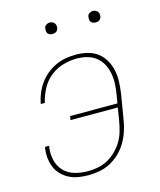

<svg xmlns="http://www.w3.org/2000/svg" viewBox="-107 -774 714 859"><g transform="rotate(-15 250.0 -344.5)"><path d="M197 8Q174 8 151.5 4.5Q129 1 109 -9Q89 -19 73.5 -34.5Q58 -50 49.5 -70.5Q41 -91 38.5 -114Q36 -137 40 -161L41 -165H60L59 -161Q54 -130 61 -99.5Q68 -69 88 -48Q108 -27 137.5 -18.5Q167 -10 199 -10Q222 -10 245.5 -14.5Q269 -19 291 -31Q313 -43 331 -61Q349 -79 361.5 -100Q374 -121 380.5 -144Q387 -167 391 -190L401 -251H182L185 -269H404L411 -310Q415 -334 416 -358.5Q417 -383 412.5 -406Q408 -429 397 -449.5Q386 -470 368 -484Q350 -498 327 -504Q304 -510 279 -510Q248 -510 215.5 -500.5Q183 -491 156.5 -469.5Q130 -448 114 -417.5Q98 -387 91 -355H72Q76 -378 85.5 -401.5Q95 -425 109.5 -445.5Q124 -466 144 -482.5Q164 -499 187 -509.5Q210 -520 233.5 -524Q257 -528 281 -528Q308 -528 334 -521.5Q360 -515 380 -500Q400 -485 413 -462.5Q426 -440 431.5 -414.5Q437 -389 436 -361.5Q435 -334 431 -307L411 -187Q407 -162 398.5 -137Q390 -112 376 -88.5Q362 -65 342 -46Q322 -27 298.5 -14.5Q275 -2 249 3Q223 8 197 8ZM404 -644Q398 -644 392.5 -646Q387 -648 383 -652.5Q379 -657 378.5 -663.5Q378 -670 379 -676Q379 -681 381.5 -685Q384 -689 388 -691.5Q392 -694 396 -695.5Q400 -697 405 -697Q411 -697 416.5 -694.5Q422 -692 426 -687.5Q430 -683 431 -676.5Q432 -670 431 -664Q430 -659 427.5 -655Q425 -651 421.5 -648.5Q418 -646 413.5 -645Q409 -644 404 -644ZM204 -644Q198 -644 192.5 -646Q187 -648 183 -652.5Q179 -657 178.5 -663.5Q178 -670 179 -676Q179 -681 181.5 -685Q184 -689 188 -691.5Q192 -694 196 -695.5Q200 -697 205 -697Q211 -697 216.5 -694.5Q222 -692 226 -687.5Q230 -683 231 -676.5Q232 -670 231 -664Q230 -659 227.5 -655Q225 -651 221.5 -648.5Q218 -646 213.5 -645Q209 -644 204 -644Z"/></g></svg>

Font: Iosevka Thin
Style: Italic
Weight: 100
Italic angle: -9°
Monospace: yes
Designer: Belleve Invis
Foundry: Belleve Invis
Version: Version 32.5.0; ttfautohint (v1.8.4)